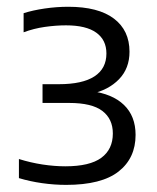

<svg xmlns="http://www.w3.org/2000/svg" viewBox="-20 -834 452 553"><path d="M170.5 -301.5Q136 -301.5 101 -306.5Q66 -311.5 34.5 -321V-376Q68 -365.5 102.5 -360.2Q137 -355 168 -355Q238.5 -355 271.8 -379.5Q305 -404 305 -449.5Q305 -491.5 274.8 -514.5Q244.5 -537.5 179.5 -537.5H102.5V-591.5H149.5Q217.5 -591.5 252 -614Q286.5 -636.5 286.5 -680Q286.5 -719 257.2 -740Q228 -761 170 -761Q141 -761 109.2 -756.5Q77.5 -752 48 -741V-796Q74.5 -804.5 108.8 -809.5Q143 -814.5 176.5 -814.5Q263 -814.5 308 -780.5Q353 -746.5 353 -685Q353 -637 322.8 -605.8Q292.5 -574.5 242 -563.5V-571.5Q303.5 -564 337 -531.8Q370.5 -499.5 370.5 -445.5Q370.5 -378.5 321.5 -340Q272.5 -301.5 170.5 -301.5Z"/></svg>

Font: Encode Sans SC SemiExpanded
Style: Regular
Weight: 400
Width: 6
Designer: Multiple Designers
Foundry: Impallari Type
Version: Version 3.002